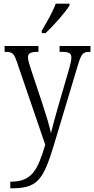

<svg xmlns="http://www.w3.org/2000/svg" viewBox="-20 -786 512 1044"><path d="M207 -619V-606H228C273 -648 337 -721 358 -756V-766H283C267 -721 236 -669 207 -619ZM36 202V238H41C181 238 214 197 272 6L403 -430C423 -496 431 -504 469 -504H472V-536H304V-504H316C357 -504 368 -495 368 -473C368 -458 363 -436 356 -412L294 -199C279 -145 266 -100 257 -62C250 -98 231 -160 209 -227L149 -407C138 -440 132 -461 132 -474C132 -494 143 -504 183 -504H189V-536H5V-504H8C48 -504 55 -497 72 -449L226 1C184 140 154 202 36 202Z"/></svg>

Font: Noto Serif Thai Condensed Light
Style: Regular
Weight: 300
Width: 3
Designer: Monotype Design Team
Foundry: Monotype Imaging Inc.
Version: Version 2.002